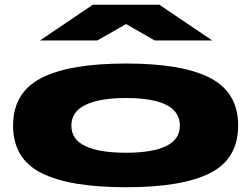

<svg xmlns="http://www.w3.org/2000/svg" viewBox="-20 -772 1056 807"><path d="M510 15Q272 15 153.5 -45Q35 -105 35 -244Q35 -383 153.5 -444Q272 -505 510 -505Q747 -505 864 -444Q981 -383 981 -244Q981 -105 864 -45Q747 15 510 15ZM510 -130Q620 -130 678 -158Q736 -186 736 -244Q736 -360 510 -360Q398 -360 339 -331Q280 -302 280 -244Q280 -186 338.5 -158Q397 -130 510 -130ZM650 -752 872 -602H630L510 -671L389 -602H148L370 -752Z"/></svg>

Font: Syne ExtraBold
Style: Regular
Weight: 800
Designer: Lucas Descroix
Foundry: Bonjour Monde
Version: Version 2.200; ttfautohint (v1.8.4)